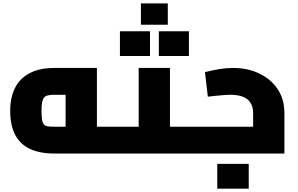

<svg xmlns="http://www.w3.org/2000/svg" viewBox="-20 -902 1751 1128"><path d="M299 0Q214.7 0 156.8 -26.8Q98.9 -53.6 69.5 -109.3Q40 -165.1 40 -251.1Q40 -331.6 69.5 -387.9Q98.9 -444.2 156.8 -473.5Q214.7 -502.8 299 -502.8H549.3V0H365.5V-382.5L410.7 -345.2H299Q276.7 -345.2 262 -341.9Q247.2 -338.6 239.1 -328.8Q230.9 -319 227.3 -300.3Q223.8 -281.5 223.8 -251.1Q223.8 -216.3 227.3 -197.2Q230.9 -178.2 239.1 -169.8Q247.2 -161.4 262 -159.5Q276.7 -157.6 299 -157.6H657.8V0ZM657.8 0V-157.6Q668.7 -157.6 673.3 -136.6Q677.8 -115.7 677.8 -78.8Q677.8 -42.5 673.3 -21.3Q668.7 0 657.8 0Z M978.5 0V-157.6H1115.2V0ZM658 0V-157.6H904.1L794.7 -67.8V-502.8H978.5V0ZM658 0Q647.1 0 642.6 -21.3Q638 -42.5 638 -79.1Q638 -115.7 642.6 -136.6Q647.1 -157.6 658 -157.6ZM1115.2 0V-157.6Q1126.1 -157.6 1130.6 -136.6Q1135.2 -115.7 1135.2 -79.1Q1135.2 -42.5 1130.6 -21.3Q1126.1 0 1115.2 0ZM807.9 -756.8V-881.9H965.8V-756.8ZM684.6 -573V-718.4H861.2V-573ZM913.2 -573V-718.4H1089.8V-573Z M1201 -334 1184.2 -478.4Q1228.2 -489.4 1268.9 -496.1Q1309.6 -502.8 1348.8 -502.8Q1434.6 -502.8 1502.6 -470.5Q1570.7 -438.3 1610.8 -379Q1650.9 -319.7 1650.9 -237.6V0H1115V-157.6H1526L1467.1 -110.5V-237.6Q1467.1 -289.5 1434.8 -317.3Q1402.6 -345.2 1330 -345.2Q1318 -345.2 1296.3 -343.5Q1274.6 -341.8 1249.4 -339.4Q1224.1 -337 1201 -334ZM1115 0Q1104.1 0 1099.6 -21.3Q1095 -42.5 1095 -78.8Q1095 -115.7 1099.6 -136.6Q1104.1 -157.6 1115 -157.6ZM1256.4 206.3V60.9H1441.3V206.3Z"/></svg>

Font: TitilliumWeb ExtraLight
Style: Regular
Weight: 400
Designer: Mohamed Gaber, Accademia di Belle Arti di Urbino and others
Foundry: Kief Type Foundry, Accademia di Belle Arti di Urbino and others
Version: Version 3.000; ttfautohint (v1.8.2)